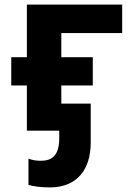

<svg xmlns="http://www.w3.org/2000/svg" viewBox="-20 -569 603 836"><path d="M97 0H238V32C238 110 205 131 158 131C139 131 124 129 104 122V236C126 243 162 247 197 247C319 247 375 165 375 52V-118H247V-197H384V-320H247V-425H512V-549H97V-320H29V-197H97Z"/></svg>

Font: Noto Sans Mono SemiCondensed ExtraBold
Style: Regular
Weight: 800
Width: 4
Designer: Monotype Design Team
Foundry: Monotype Imaging Inc.
Version: Version 2.014